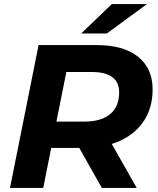

<svg xmlns="http://www.w3.org/2000/svg" viewBox="-20 -921 775 941"><path d="M29 0 169 -700H454Q585 -700 656.5 -643Q728 -586 728 -483Q728 -395 686.5 -330.5Q645 -266 568.5 -231Q492 -196 388 -196H160L245 -267L192 0ZM479 0 336 -254H506L650 0ZM241 -248 185 -325H394Q475 -325 519.5 -361.5Q564 -398 564 -468Q564 -519 529.5 -543.5Q495 -568 433 -568H236L321 -647ZM378 -757 528 -901H700L504 -757Z"/></svg>

Font: Montserrat Thin
Style: Bold Italic
Weight: 700
Italic angle: -11.3°
Version: Version 9.000